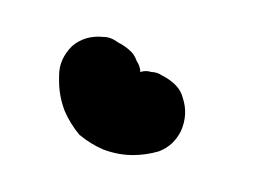

<svg xmlns="http://www.w3.org/2000/svg" viewBox="-20 -61 144 104"><path d="M68 -20Q72 -18 75 -15Q78 -12 79 -8Q82 1 78 10Q74 18 66 21Q59 23 52 23Q44 23 36 20Q29 17 23 12Q18 6 15 -1Q12 -9 12 -17Q12 -19 12 -20Q12 -29 19 -36Q26 -42 36 -41Q40 -41 44 -38Q48 -36 51 -33Q53 -31 54 -28Q56 -25 56 -22Q59 -23 62 -22Q65 -22 68 -20Z"/></svg>

Font: FRB American Cursive Guidelines Dashed Extrabold
Style: Bold Italic
Weight: 800
Italic angle: -25°
Version: Version 2.0;Modular Font Editor K font №1